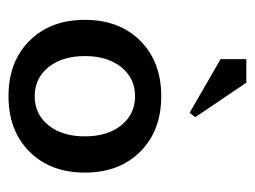

<svg xmlns="http://www.w3.org/2000/svg" viewBox="-92 -488 585 440"><g transform="rotate(90 200.0 -267.5)"><path d="M238 -410 115 -481V-540H169L248 -423ZM73 -43Q25 -91 25 -170Q25 -249 73 -297Q121 -345 200 -345Q279 -345 327 -297Q375 -249 375 -170Q375 -91 327 -43Q279 5 200 5Q121 5 73 -43ZM133.5 -253.5Q108 -222 108 -170Q108 -118 133.5 -86.5Q159 -55 200 -55Q241 -55 266.5 -86.5Q292 -118 292 -170Q292 -222 266.5 -253.5Q241 -285 200 -285Q159 -285 133.5 -253.5Z"/></g></svg>

Font: Glametrix
Style: Bold
Weight: 700
Designer: gluk
Foundry: gluk
Version: Version 0.40